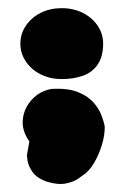

<svg xmlns="http://www.w3.org/2000/svg" viewBox="-20 -506 307 471"><path d="M96 -60Q70 -69 59.5 -84.5Q49 -100 47.5 -112.5Q46 -125 46 -125L52 -159Q33 -186 36 -213.5Q39 -241 58.5 -262Q78 -283 107 -288Q147 -290 171.5 -280Q196 -270 209.5 -254.5Q223 -239 229 -223Q235 -207 237 -195Q237 -173 229.5 -149Q222 -125 210 -105Q198 -85 182 -75Q182 -75 171.5 -67.5Q161 -60 142 -56Q123 -52 96 -60ZM131 -312Q103 -312 80 -323.5Q57 -335 43.5 -355Q30 -375 30 -399Q30 -423 43.5 -443Q57 -463 80 -474.5Q103 -486 131 -486Q160 -486 183 -474.5Q206 -463 219.5 -443Q233 -423 233 -399Q233 -367 219.5 -347.5Q206 -328 183 -320Q160 -312 131 -312Z"/></svg>

Font: Sour Gummy Black
Style: Regular
Weight: 900
Designer: Stefie Justprince
Foundry: Eifetstype
Version: Version 1.000